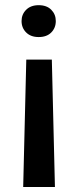

<svg xmlns="http://www.w3.org/2000/svg" viewBox="-20 -558 305 756"><path d="M199.7 -475.1Q199.7 -448.2 181.9 -430.2Q164.1 -412.1 132.3 -412.1Q101.1 -412.1 83 -430.2Q64.9 -448.2 64.9 -475.1Q64.9 -501.5 83 -519.5Q101.1 -537.6 132.3 -537.6Q164.1 -537.6 181.9 -519.5Q199.7 -501.5 199.7 -475.1ZM71.3 178.2 83.5 -323.2H184.1L196.3 178.2Z"/></svg>

Font: Vazirmatn RD UI FD Medium
Style: Regular
Weight: 500
Designer: Saber Rastikerdar
Foundry: Saber Rastikerdar
Version: Version 33.003